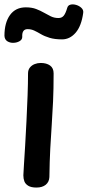

<svg xmlns="http://www.w3.org/2000/svg" viewBox="-30 -828 394 863"><path d="M96 -498Q96 -514 104.5 -524.5Q113 -535 126 -540Q139 -545 153 -545Q179 -545 195 -533.5Q211 -522 211 -498Q211 -428 208.5 -372.5Q206 -317 202.5 -266.5Q199 -216 196 -160.5Q193 -105 192 -32Q191 -10 175.5 2.5Q160 15 134 15Q110 15 97 7Q84 -1 79.5 -13Q75 -25 75 -40Q75 -49 77.5 -85Q80 -121 83 -173Q86 -225 89 -284Q92 -343 94 -399Q96 -455 96 -498ZM249 -651Q216 -651 193 -658Q170 -665 154 -674.5Q138 -684 124 -690.5Q110 -697 94 -697Q68 -697 70 -662Q70 -650 58 -643Q46 -636 30.5 -635.5Q15 -635 3 -642.5Q-9 -650 -10 -667Q-10 -726 15 -760.5Q40 -795 86 -795Q113 -795 132.5 -787.5Q152 -780 167.5 -771Q183 -762 198.5 -754.5Q214 -747 233 -747Q248 -747 256.5 -757.5Q265 -768 272 -792Q275 -804 286.5 -807Q298 -810 312 -806Q326 -802 336 -792.5Q346 -783 344 -770Q336 -711 310 -681Q284 -651 249 -651Z"/></svg>

Font: Playpen Sans Medium
Style: Regular
Weight: 500
Designer: Laura Meseguer, Veronika Burian, José Scaglione
Foundry: TypeTogether
Version: Version 1.001